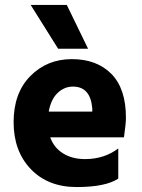

<svg xmlns="http://www.w3.org/2000/svg" viewBox="-20 -751 573 776"><path d="M336 -554H215L104 -731H250ZM275 -401Q240 -401 213 -375.5Q186 -350 177 -300H353V-312Q346 -401 275 -401ZM458 -29Q406 5 290 5Q174 5 104.5 -67.5Q35 -140 35 -257.5Q35 -375 102.5 -443.5Q170 -512 270.5 -512Q371 -512 430 -452.5Q489 -393 489 -275Q489 -252 481 -196H183Q198 -154 235 -131Q272 -108 324 -108Q401 -108 458 -151Z"/></svg>

Font: Hind Mysuru
Style: Bold
Weight: 700
Designer: Manushi Parikh, Hitesh Malaviya
Foundry: Indian Type Foundry
Version: Version 0.703;PS 1.0;hotconv 1.0.86;makeotf.lib2.5.63406